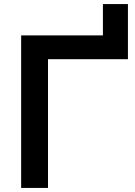

<svg xmlns="http://www.w3.org/2000/svg" viewBox="-20 -924 665 944"><path d="M486 -690V-904H609V-633H156L216 -693V0H84V-750H546Z"/></svg>

Font: Unbounded Variable
Style: Regular
Weight: 400
Designer: Luke Prowse, Jean-Baptiste Morizot, Fátima Lázaro, Florian Runge
Foundry: NaN
Version: Version 1.600;FEAKit 1.0